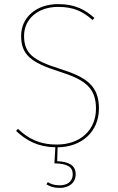

<svg xmlns="http://www.w3.org/2000/svg" viewBox="-20 -711 577 939"><path d="M463.9 -180.1C463.9 -291 403.7 -333.7 272.1 -374.7C141.4 -415.7 97.7 -450.3 97.7 -535.9C97.7 -616.4 163.3 -677.3 264.4 -677.3C339.8 -677.3 387.1 -654.3 432.6 -612.9L441.7 -623.4C396.3 -663.4 347.8 -690.9 264.4 -690.9C155 -690.9 83.3 -623.6 83.3 -535.9C83.3 -444.9 129.4 -405.6 267.3 -362C394.4 -321.9 449.4 -283.1 449.4 -179.7C449.4 -74.6 372.4 -4.1 258.3 -4.1C169.7 -4.1 116.7 -34.7 67.7 -80.9L58.6 -70.7C108.6 -23.9 164.6 7.5 250.7 9.3L246.1 87.9C309.3 88.9 335.7 105.7 335.7 140.6C335.7 179.9 305.3 195.3 272.7 195.3C246.1 195.3 228.8 189.4 213.6 179.7L207.4 190.7C223.8 200.7 242.4 208 272.7 208C312.7 208 350.1 186.9 350.1 140.6C350.1 98.4 317.7 79.6 259.7 77.3L261.7 9.4C381.8 8.2 463.8 -68.9 463.8 -180.1Z"/></svg>

Font: Fira Sans Hair
Style: Regular
Weight: 100
Designer: bBox Type GmbH & Carrois Corporate GbR & Edenspiekermann AG
Foundry: bBox Type GmbH & Carrois Corporate GbR & Edenspiekermann AG
Version: Version 4.300;PS 004.300;hotconv 1.0.88;makeotf.lib2.5.64775